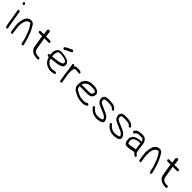

<svg xmlns="http://www.w3.org/2000/svg" viewBox="416 -2439 4207 4207"><g transform="rotate(45 2520.0 -335.0)"><path d="M-25 -460 39.9 -70C41.4 -61.3 43.3 -52.4 45.7 -43.2L53.4 -13.5L53.6 -13C58.3 -3.1 76.2 0.3 88.6 -1C99.9 -2.4 111.3 -8.4 107 -20.8L104.3 -31.3L104 -31.9C101 -40 97.8 -52.9 94.9 -70L30 -460C28.6 -468.2 15 -475 0 -475C-15 -475 -26.4 -468.2 -25 -460ZM-53.5 -669.7C-62.1 -659.6 -61.9 -644.4 -48.7 -632.3C-36.8 -619.2 -17.5 -611.8 -6 -626.8C5.8 -640.9 -2.9 -659.8 -14.4 -669.2C-25.9 -683.7 -44.4 -691.1 -53.5 -669.7Z M239.5 6C254.5 6 265.9 -0.8 264.5 -9L246.8 -115C236.3 -178.1 234.3 -236.7 240.7 -290.6C247 -337.3 251 -344 260.4 -375.8C267.2 -396.7 300.7 -433.2 321.1 -443.6C326.2 -445.8 340.8 -446.5 359.2 -450.2C362.5 -449.8 370.7 -447.1 380.7 -437.8C419.1 -388.1 444.8 -342 460.7 -299.7C467.1 -282.8 474.6 -264 483.2 -243.3C502.8 -195.4 496.7 -206.1 516.3 -153C525.2 -128.1 533 -96.1 539.5 -57C543.5 -33.1 549 -12.9 557.2 6.7C560.2 16.7 575 22.1 588 21.3C601.8 20.3 614.2 11.7 609.5 -1.2C604.3 -18.7 596.9 -42.4 593.3 -64.2C590.6 -80.3 588 -92.6 584.8 -102C577.9 -121.7 575.6 -137.4 566.6 -162.5C556.7 -190.4 551.2 -213.7 539.9 -241.9C525.3 -277.2 512.1 -320.5 493 -355.5C474.6 -390.1 456.6 -424.1 431.7 -463C431.7 -463 431.6 -462.6 431.6 -462.6C431.6 -462.6 431.3 -463 431.3 -463C408.3 -491.6 376.3 -508.6 341.3 -504.4C309.9 -500.4 283.4 -495.8 259.3 -477.4C247.2 -466.3 240.3 -458.3 235.8 -450.3C231.8 -445.8 228.1 -441.1 225.1 -436C218.5 -424 212.5 -417 206.9 -397.6C194.3 -362 186 -320.7 182.1 -272.4C176.7 -239 180 -186.1 191.9 -115L209.5 -9C210.9 -0.8 224.5 6 239.5 6Z M1034.7 -53H996.2C987.7 -53 969.5 -56 943.6 -62.5C934.7 -64.4 896.9 -92.4 891.8 -101.3C879.3 -122.8 876.2 -123.7 870.3 -159.4L828.1 -412.5C827.1 -418.8 826.4 -424 826 -428H959.2C974.3 -428 984.6 -440.5 982.1 -455.5C979.6 -470.5 965.1 -483 950.1 -483H822.2L817.3 -538.1L810.2 -580.5C810.2 -580.5 824.7 -624.9 778.6 -630.8C752.4 -634.2 740.2 -617.9 739.4 -599.5C739.2 -593.8 739.7 -587.5 740.9 -580.5L747.8 -538.9L752.7 -483H657.1C642 -483 631.6 -470.5 634.1 -455.5C636.6 -440.5 651.2 -428 666.2 -428H757.4L760.7 -404.1L801.8 -157.2C808.3 -118.3 820.7 -87.7 842.4 -65.5C862.2 -45.4 881.6 -30.6 901.9 -21.4C931.9 -7.9 982.3 2 1012.6 2H1038.6C1048.7 2 1060.1 -0.5 1065.1 -10.8C1067.2 -15.2 1067.6 -20.4 1066.8 -25.5C1064.2 -40.5 1049.7 -53 1034.7 -53Z M1367.1 -590C1401.1 -605.2 1427 -619.3 1452.3 -631L1452.7 -631.2L1465.1 -638C1480.9 -645.8 1478.6 -663.8 1471.1 -675C1464.4 -685.2 1449.2 -697 1432.7 -687.3L1420.9 -680.8C1393.9 -668.7 1365.6 -654.6 1331.3 -639.8C1309.1 -630.3 1288.6 -616.6 1276.8 -604.4C1263.7 -591.1 1268 -574.9 1280.9 -564.9C1293.7 -554.9 1313.9 -553.3 1326.4 -565.8C1333 -572.4 1346.7 -580.9 1367.1 -590ZM1223.4 -309C1222.5 -362.8 1233.4 -399.8 1254.9 -422.2C1275 -443.1 1286.3 -442.9 1335.7 -439.5C1401.7 -435.1 1453.1 -422.5 1488.9 -402.8C1511.3 -390.5 1524.1 -362.4 1510.2 -334.8C1499.3 -310.9 1420.2 -285.4 1255.8 -270.9C1243.7 -269.8 1235.4 -269 1225.4 -267.9C1224.1 -278.4 1223.2 -293.1 1223.4 -309ZM1164.1 -206.5H1172.9L1184.6 -207.9L1186.8 -199.2C1204 -120.1 1270.7 -56.1 1339.5 -31.5L1339.8 -31.4L1340.1 -31.3C1383.8 -17.7 1418.6 -12.2 1445.1 -16.8C1467.4 -20.7 1488.3 -24.1 1507.9 -27C1525.1 -29.8 1538.1 -31.3 1544.4 -41.2C1552.4 -53.9 1544.9 -72.1 1531.6 -80.7C1525.3 -84.8 1517.8 -86.5 1509.5 -84.2L1475.7 -78.8C1463.8 -77.2 1447.5 -74.4 1427.2 -70.7C1411 -67.8 1387.2 -70.9 1355.6 -82.5L1355.3 -82.6L1354.9 -82.7C1330.5 -90.4 1303.2 -107.8 1273.6 -136.5C1258.5 -152.1 1248 -172.3 1242 -198.3C1240.8 -203.5 1239.7 -208 1238.5 -212.6C1288 -217.5 1306.2 -218.8 1395 -229.3C1459.8 -237 1508 -253.1 1543.5 -278.1C1558.3 -288.5 1567.2 -307.4 1572.8 -332.9C1576.2 -348.5 1572 -366.6 1562.6 -386.8C1552.5 -408.4 1535.8 -425.7 1513 -438.2C1463.4 -463.5 1404.4 -477.8 1333.5 -482C1272.4 -485.7 1240.4 -483.1 1208.8 -449.3C1175.7 -412.5 1158.3 -338.5 1171.1 -262.5C1167.5 -262 1163.3 -261.5 1162.8 -261.5H1154.9C1140.5 -261.5 1129.3 -250.2 1131.9 -234.5C1134.4 -219.6 1148.5 -206.5 1164.1 -206.5Z M1688.2 -298.9C1688.7 -273.7 1691.3 -244.4 1695.9 -216.6L1728 -24.1C1730.4 -9.8 1744.8 2 1759.8 2C1774.9 2 1785.4 -9.8 1783 -24L1751.1 -215.8C1749.1 -227.6 1747.6 -238.7 1746.5 -249.2L1746.4 -249.5L1746.1 -251.8C1747.8 -254.8 1749.5 -261.5 1748.6 -266.9L1744 -294.4C1743.9 -304.3 1744.6 -319.7 1746.2 -338.8C1748.3 -363.2 1746.6 -374.3 1752.7 -387.4C1765.4 -414.5 1761.6 -428 1801.2 -428H1835.7C1850.4 -428 1864.1 -426.4 1876.8 -423.2C1890.7 -419.7 1901.5 -416.2 1910.9 -421.3C1924.6 -428.8 1924.7 -446.2 1916.7 -458.3C1912.6 -464.4 1908.5 -468.5 1897.3 -471.7C1877.6 -479.2 1849.7 -483 1815.3 -483H1786.1C1756.4 -483 1733.1 -472.8 1719.1 -452C1718.6 -451.3 1718.5 -451.1 1718 -450.3L1717.1 -455.5C1714.6 -470.5 1700.1 -483 1685.1 -483C1670 -483 1659.6 -470.5 1662.1 -455.5Z M2127.4 -317C2129.1 -321.1 2139.1 -335.2 2157.6 -356.7C2177.3 -379 2207.7 -395.3 2250.9 -405.9C2260.4 -408.3 2283.3 -410 2317.2 -410C2360.8 -410 2405.4 -405.1 2427.4 -389.7C2444.5 -377.7 2439.6 -386.7 2443 -366C2444.3 -358.6 2443.7 -352 2440.8 -344.6C2432.2 -319 2419.8 -304.7 2404.9 -298.5L2404.3 -298.2L2403.7 -297.9C2394.2 -292.5 2369 -288.5 2328.4 -288.5L2120.9 -288.5C2122.3 -298.4 2124.1 -308.9 2127.4 -317ZM2337.6 -233.5C2395.9 -233.5 2430.7 -238.6 2463.7 -268.2C2482.7 -285.2 2503.9 -330.9 2498 -366.5C2492.4 -399.8 2483.4 -411.2 2458.1 -429.4C2417.1 -458.9 2370.4 -465 2302.4 -465C2254.2 -465 2218.7 -460.3 2195.5 -448.7C2180.6 -441.7 2165.9 -434.8 2151.2 -428.1C2123.8 -414 2105.2 -384.2 2091.6 -366.6C2074.5 -344.3 2069.1 -327.4 2065.2 -291.3C2061.5 -255.2 2055.4 -243.6 2062.9 -199C2068.2 -167.2 2084.7 -138.2 2111.2 -113.2C2133.5 -92.1 2157.9 -84.4 2176.3 -73.2C2193.8 -62.5 2209.7 -55.3 2228.2 -46.4C2249.2 -36.2 2285.1 -28.4 2302.9 -22.2C2317.9 -17 2348 -14.6 2400.7 -11.5L2401.1 -11.5H2429.8C2455.9 -11.5 2482.5 -19.7 2510.2 -34.8L2529.5 -44.8C2535.9 -48.3 2541.5 -53.6 2542.3 -62.2C2543.1 -69.5 2539.9 -76.7 2535.7 -82.5C2516.9 -109 2494 -93.9 2476.8 -83C2456.3 -72 2437.1 -66.5 2419.2 -66.5C2386 -66.5 2353.2 -70.3 2326.3 -72.4C2303.9 -74.2 2306.1 -77.4 2272.9 -85.8C2257.7 -89.7 2232 -101 2197.8 -119.8C2188.8 -125.2 2180.1 -129.7 2171.5 -133.4C2142.8 -145.5 2122.3 -172.1 2116.4 -207.5C2114.3 -220.3 2114.8 -225.4 2115.5 -233.5Z M2676 -284.9C2692.9 -265.7 2729.5 -245.5 2793.4 -221.2C2832.2 -206.6 2862.4 -189.9 2911.2 -169.7C2937.8 -158.6 2974.2 -132.1 2983.3 -110.1C2988.8 -96.9 2992 -88.3 2992.6 -85.8C2992.8 -84.8 2992.9 -84 2993 -81.8C2983 -68.4 2953.9 -55.6 2893.4 -48.9L2892.9 -48.8L2892.4 -48.8C2859.5 -42.9 2828 -45.7 2796.8 -56.9C2744.5 -77 2709.6 -104.4 2686.5 -139.1C2675.9 -154.9 2658.2 -157.2 2647.7 -151C2637.2 -144.9 2631.9 -129.5 2642.3 -113.9C2673.3 -67.3 2708.3 -41.1 2760.9 -14.8C2785.5 -3.1 2813.1 4.1 2841 6.7C2898.9 12 2918 4.4 2964.9 -2.1C2987.4 -5.6 3006.5 -13.9 3021.5 -27C3040 -43.1 3052.7 -55.3 3047.8 -85C3043.2 -112.3 3023.4 -146.5 3007.1 -165.3C2984.9 -190.9 2946.4 -211.4 2918.8 -223.7C2888.8 -235.8 2847.8 -256.5 2812.5 -270.8C2752.1 -293.4 2719.9 -311.2 2715.2 -317.1L2714.5 -318L2713.8 -318.7C2701.2 -330.8 2693.4 -345.5 2690.2 -364.5C2683.8 -403.4 2705.3 -426 2763 -426H2812.8C2819.2 -426 2825.6 -425.7 2832.1 -425.1C2871.2 -421.4 2917.6 -418.6 2934 -406.1C2943.4 -398.9 2950.8 -393.9 2958.4 -390.1C2958.5 -389.9 2959.5 -388.9 2961 -386.7L2967.5 -377.7C2978.5 -361.1 2997.4 -360.4 3007.4 -366.9C3017 -373 3023.8 -388.4 3011.9 -403.9L3004.3 -413.9C2991.1 -431.5 2977.9 -437.4 2966 -445.3C2932.7 -469.3 2896.6 -473.7 2851.3 -477.9L2829 -479.9C2821 -480.7 2812.5 -481 2803.6 -481H2753.9C2671.6 -481 2623.2 -436.9 2635.2 -364.5C2640.2 -334.4 2653.2 -308.4 2676 -284.9Z M3200 -284.9C3216.9 -265.7 3253.5 -245.5 3317.4 -221.2C3356.2 -206.6 3386.4 -189.9 3435.2 -169.7C3461.8 -158.6 3498.2 -132.1 3507.3 -110.1C3512.8 -96.9 3516 -88.3 3516.6 -85.8C3516.8 -84.8 3516.9 -84 3517 -81.8C3507 -68.4 3477.9 -55.6 3417.4 -48.9L3416.9 -48.8L3416.4 -48.8C3383.5 -42.9 3352 -45.7 3320.8 -56.9C3268.5 -77 3233.6 -104.4 3210.5 -139.1C3199.9 -154.9 3182.2 -157.2 3171.7 -151C3161.2 -144.9 3155.9 -129.5 3166.3 -113.9C3197.3 -67.3 3232.3 -41.1 3284.9 -14.8C3309.5 -3.1 3337.1 4.1 3365 6.7C3422.9 12 3442 4.4 3488.9 -2.1C3511.4 -5.6 3530.5 -13.9 3545.5 -27C3564 -43.1 3576.7 -55.3 3571.8 -85C3567.2 -112.3 3547.4 -146.5 3531.1 -165.3C3508.9 -190.9 3470.4 -211.4 3442.8 -223.7C3412.8 -235.8 3371.8 -256.5 3336.5 -270.8C3276.1 -293.4 3243.9 -311.2 3239.2 -317.1L3238.5 -318L3237.8 -318.7C3225.2 -330.8 3217.4 -345.5 3214.2 -364.5C3207.8 -403.4 3229.3 -426 3287 -426H3336.8C3343.2 -426 3349.6 -425.7 3356.1 -425.1C3395.2 -421.4 3441.6 -418.6 3458 -406.1C3467.4 -398.9 3474.8 -393.9 3482.4 -390.1C3482.5 -389.9 3483.5 -388.9 3485 -386.7L3491.5 -377.7C3502.5 -361.1 3521.4 -360.4 3531.4 -366.9C3541 -373 3547.8 -388.4 3535.9 -403.9L3528.3 -413.9C3515.1 -431.5 3501.9 -437.4 3490 -445.3C3456.7 -469.3 3420.6 -473.7 3375.3 -477.9L3353 -479.9C3345 -480.7 3336.5 -481 3327.6 -481H3277.9C3195.6 -481 3147.2 -436.9 3159.2 -364.5C3164.2 -334.4 3177.2 -308.4 3200 -284.9Z M3866.4 -38.2 3867 -38.3 3889.7 -43.4C3906.7 -47.4 3916.1 -50.7 3931.4 -52.1C3948.1 -53.5 3951.8 -56 3962 -56H3989C4004.6 -34.2 4018.4 -18.9 4035.3 -9.8L4047.3 -2.9C4064.8 6.7 4079.3 -3.3 4083.8 -14.4C4088.2 -25.5 4083.1 -41.6 4067.6 -50.1L4055.3 -57.2L4055 -57.4C4053.6 -58.1 4048.1 -62.6 4041.1 -71.6C4026 -90.8 4024.7 -91 4019.8 -120.5L4004.1 -214.5C4001.8 -228.6 3999.8 -250.6 3998.5 -263.2C3998.1 -267.2 4002 -271.8 3996.6 -285.5C3996.4 -288.9 3996.1 -292.7 3995.2 -298C3992 -332.1 3982.6 -364.8 3966.5 -393.1C3959.3 -405.9 3946.8 -418.9 3929.5 -433.8C3908.1 -452.1 3873.7 -459 3826.3 -459H3825.8L3825.2 -459C3782.9 -456.4 3752 -453.5 3734.8 -449.7L3734.2 -449.6L3733.6 -449.4C3693.1 -435.1 3665.3 -416.4 3652.8 -391.6L3647.6 -381.8C3639.5 -367.9 3648.5 -351.4 3660 -344C3671.6 -336.6 3689.9 -335.6 3697.3 -350.4L3702.5 -360.2C3714.7 -381.1 3749.1 -397.6 3781.1 -400C3817.2 -402.7 3842.9 -405 3886.7 -398.7C3891.6 -398 3900.7 -393.8 3911.4 -381.6L3911.9 -381L3912.4 -380.5C3921.2 -371.7 3929 -357 3935.3 -330.6C3927.3 -332 3915.3 -333 3901.2 -333C3850.8 -333 3772.9 -310.9 3750.7 -293.7C3703.3 -256.9 3679.7 -212.7 3684 -161.5C3689.1 -99.8 3708 -30 3780.4 -30C3803.4 -30 3831.1 -32.8 3866.4 -38.2ZM3962.7 -133C3963.3 -129.6 3963.6 -127.8 3964.5 -123.5H3952C3942.2 -123.5 3933.9 -123.1 3926.9 -121.7C3903.8 -117.1 3896.6 -118.8 3862.1 -109L3840.7 -104.2C3816.7 -99.6 3793.3 -97.5 3767.1 -97.5C3759.2 -97.5 3756.5 -99.5 3753.8 -103.6C3747.1 -113.6 3736.3 -169.3 3738.7 -186.9C3744 -225 3763.2 -250.7 3801.2 -265.9C3809.7 -269 3820.2 -272.8 3833 -277.4C3855.1 -285.6 3876.7 -287 3906.3 -290.5H3928C3929.6 -290.5 3933 -289.8 3939.9 -284.8C3940 -274.2 3942.4 -255.1 3947.1 -227Z M4217.5 6C4232.5 6 4243.9 -0.8 4242.5 -9L4224.8 -115C4214.3 -178.1 4212.3 -236.7 4218.7 -290.6C4225 -337.3 4229 -344 4238.4 -375.8C4245.2 -396.7 4278.7 -433.2 4299.1 -443.6C4304.2 -445.8 4318.8 -446.5 4337.2 -450.2C4340.5 -449.8 4348.7 -447.1 4358.7 -437.8C4397.1 -388.1 4422.8 -342 4438.7 -299.7C4445.1 -282.8 4452.6 -264 4461.2 -243.3C4480.8 -195.4 4474.7 -206.1 4494.3 -153C4503.2 -128.1 4511 -96.1 4517.5 -57C4521.5 -33.1 4527 -12.9 4535.2 6.7C4538.2 16.7 4553 22.1 4566 21.3C4579.8 20.3 4592.2 11.7 4587.5 -1.2C4582.3 -18.7 4574.9 -42.4 4571.3 -64.2C4568.6 -80.3 4566 -92.6 4562.8 -102C4555.9 -121.7 4553.6 -137.4 4544.6 -162.5C4534.7 -190.4 4529.2 -213.7 4517.9 -241.9C4503.3 -277.2 4490.1 -320.5 4471 -355.5C4452.6 -390.1 4434.6 -424.1 4409.7 -463C4409.7 -463 4409.6 -462.6 4409.6 -462.6C4409.6 -462.6 4409.3 -463 4409.3 -463C4386.3 -491.6 4354.3 -508.6 4319.3 -504.4C4287.9 -500.4 4261.4 -495.8 4237.3 -477.4C4225.2 -466.3 4218.3 -458.3 4213.8 -450.3C4209.8 -445.8 4206.1 -441.1 4203.1 -436C4196.5 -424 4190.5 -417 4184.9 -397.6C4172.3 -362 4164 -320.7 4160.1 -272.4C4154.7 -239 4158 -186.1 4169.9 -115L4187.5 -9C4188.9 -0.8 4202.5 6 4217.5 6Z M5012.7 -53H4974.2C4965.7 -53 4947.5 -56 4921.6 -62.5C4912.7 -64.4 4874.9 -92.4 4869.8 -101.3C4857.3 -122.8 4854.2 -123.7 4848.3 -159.4L4806.1 -412.5C4805.1 -418.8 4804.4 -424 4804 -428H4937.2C4952.3 -428 4962.6 -440.5 4960.1 -455.5C4957.6 -470.5 4943.1 -483 4928.1 -483H4800.2L4795.3 -538.1L4788.2 -580.5C4788.2 -580.5 4802.7 -624.9 4756.6 -630.8C4730.4 -634.2 4718.2 -617.9 4717.4 -599.5C4717.2 -593.8 4717.7 -587.5 4718.9 -580.5L4725.8 -538.9L4730.7 -483H4635.1C4620 -483 4609.6 -470.5 4612.1 -455.5C4614.6 -440.5 4629.2 -428 4644.2 -428H4735.4L4738.7 -404.1L4779.8 -157.2C4786.3 -118.3 4798.7 -87.7 4820.4 -65.5C4840.2 -45.4 4859.6 -30.6 4879.9 -21.4C4909.9 -7.9 4960.3 2 4990.6 2H5016.6C5026.7 2 5038.1 -0.5 5043.1 -10.8C5045.2 -15.2 5045.6 -20.4 5044.8 -25.5C5042.2 -40.5 5027.7 -53 5012.7 -53Z"/></g></svg>

Font: MewTooHand
Style: BdLta
Weight: 400
Designer: Mew Too, Robert Jablonski
Version: Version 0.77